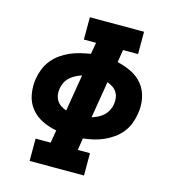

<svg xmlns="http://www.w3.org/2000/svg" viewBox="-109 -825 819 914"><g transform="rotate(15 300.0 -367.5)"><path d="M121 0V-110H195L206 -173Q168 -180 134.5 -196.5Q101 -213 78.5 -241.5Q56 -270 49 -308Q42 -346 48 -385Q52 -410 61.5 -434Q71 -458 87.5 -479Q104 -500 126 -515.5Q148 -531 172 -541.5Q196 -552 221 -558Q246 -564 271 -568L281 -625H221V-735H488V-625H414L404 -563Q440 -555 474 -538.5Q508 -522 530.5 -493.5Q553 -465 560.5 -427Q568 -389 561 -350Q557 -325 548 -301Q539 -277 522 -256Q505 -235 483 -219.5Q461 -204 437 -193.5Q413 -183 388 -177.5Q363 -172 338 -169L329 -110H389V0ZM352 -277Q368 -282 383 -289.5Q398 -297 410 -308.5Q422 -320 429.5 -335Q437 -350 439 -365Q442 -381 439.5 -396.5Q437 -412 429 -424.5Q421 -437 408.5 -445Q396 -453 382 -458ZM227 -277 257 -458Q242 -453 227 -445.5Q212 -438 199.5 -426.5Q187 -415 179.5 -400Q172 -385 170 -370Q167 -354 169.5 -338.5Q172 -323 180 -310.5Q188 -298 200.5 -290Q213 -282 227 -277Z"/></g></svg>

Font: Iosevka Curly Slab XBdEx
Style: Italic
Weight: 800
Width: 7
Italic angle: -9°
Monospace: yes
Designer: Belleve Invis
Foundry: Belleve Invis
Version: Version 11.1.0; ttfautohint (v1.8.3)